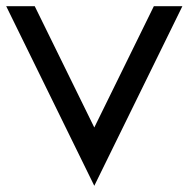

<svg xmlns="http://www.w3.org/2000/svg" viewBox="-26 -599 608 619"><path d="M278 0 562 -579H470L278 -188L86 -579H-6Z"/></svg>

Font: Kunika
Style: Regular
Weight: 400
Designer: Leo Kuroshita
Foundry: kurogedelic
Version: Version 1.000;PS 001.000;hotconv 1.0.88;makeotf.lib2.5.64775